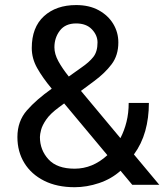

<svg xmlns="http://www.w3.org/2000/svg" viewBox="-20 -741 662 770"><path d="M510.3 0 463.4 -56.2Q426.8 -23.4 377.4 -6.8Q328.1 9.8 279.3 9.8Q208.5 9.8 157 -16.1Q105.5 -42 77.6 -87.4Q49.8 -132.8 49.8 -191.4Q49.8 -254.9 88.1 -298.6Q126.5 -342.3 187.5 -385.3Q150.9 -429.2 129.2 -467.8Q107.4 -506.3 107.4 -548.3Q107.4 -631.3 156.2 -676Q205.1 -720.7 285.6 -720.7Q337.9 -720.7 375.7 -700Q413.6 -679.2 434.1 -645.3Q454.6 -611.3 454.6 -570.8Q454.6 -519 427.7 -483.4Q400.9 -447.8 357.9 -416L304.7 -376.5L462.9 -187Q478.5 -216.8 487.3 -252.2Q496.1 -287.6 496.1 -328.1H577.1Q577.1 -267.6 562.5 -215.6Q547.9 -163.6 517.1 -121.6L618.7 0ZM198.2 -551.3Q198.2 -524.4 214.1 -495.4Q230 -466.3 255.9 -434.1L306.6 -470.2Q337.4 -491.2 354.2 -512.5Q371.1 -533.7 371.1 -570.8Q371.1 -599.6 348.6 -623.3Q326.2 -647 285.2 -647Q242.2 -647 220.2 -618.4Q198.2 -589.8 198.2 -551.3ZM140.1 -191.4Q140.1 -139.6 174.3 -102.1Q208.5 -64.5 279.3 -64.5Q351.6 -64.5 410.6 -118.7L237.3 -326.2L216.8 -311Q181.6 -285.2 165.5 -261.7Q149.4 -238.3 144.8 -220.2Q140.1 -202.1 140.1 -191.4Z"/></svg>

Font: Vazirmatn RD FD
Style: Regular
Weight: 400
Designer: Saber Rastikerdar
Foundry: Saber Rastikerdar
Version: Version 33.003